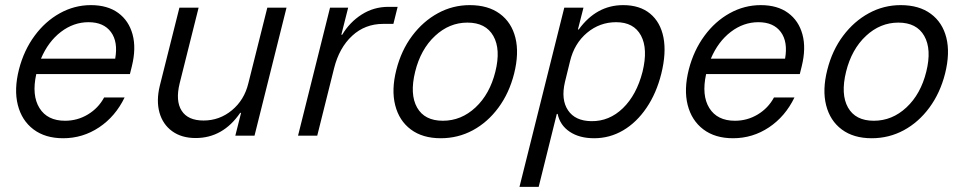

<svg xmlns="http://www.w3.org/2000/svg" viewBox="-20 -530 3765 750"><path d="M226.7 10Q156.7 10 110.8 -24.6Q65 -59.2 49.6 -120Q34.2 -180.8 54.2 -259.2Q73.3 -333.3 115 -390Q156.7 -446.7 213.8 -478.3Q270.8 -510 335 -510Q400 -510 441.7 -479.6Q483.3 -449.2 497.9 -395.4Q512.5 -341.7 495 -270.8L487.5 -240.8H121.7Q103.3 -157.5 134.2 -107.9Q165 -58.3 234.2 -58.3Q282.5 -58.3 323.3 -82.9Q364.2 -107.5 386.7 -149.2H466.7Q430.8 -75 367.1 -32.5Q303.3 10 226.7 10ZM140 -300.8H430Q441.7 -366.7 413.3 -405Q385 -443.3 325.8 -443.3Q267.5 -443.3 217.9 -405.4Q168.3 -367.5 140 -300.8Z M744.2 9.2Q689.2 9.2 652.5 -17.5Q615.8 -44.2 602.9 -90.4Q590 -136.7 604.2 -195L680.8 -500H755.8L681.7 -204.2Q665 -135.8 689.6 -97.5Q714.2 -59.2 775 -59.2Q837.5 -59.2 885.8 -99.2Q934.2 -139.2 950 -204.2L1024.2 -500H1099.2L974.2 0H899.2L921.7 -89.2H918.3Q850.8 9.2 744.2 9.2Z M1144.2 0 1269.2 -500H1340L1313.3 -394.2H1316.7Q1345.8 -443.3 1392.9 -473.3Q1440 -503.3 1497.5 -503.3H1533.3L1516.7 -436.7H1476.7Q1405.8 -436.7 1355.4 -390Q1305 -343.3 1285 -263.3L1219.2 0Z M1701.7 10Q1630.8 10 1585 -24.2Q1539.2 -58.3 1523.8 -118.8Q1508.3 -179.2 1528.3 -257.5Q1547.5 -333.3 1590 -390Q1632.5 -446.7 1690.4 -478.3Q1748.3 -510 1815 -510Q1886.7 -510 1932.5 -476.2Q1978.3 -442.5 1993.3 -382.5Q2008.3 -322.5 1988.3 -242.5Q1969.2 -166.7 1927.1 -109.6Q1885 -52.5 1827.1 -21.2Q1769.2 10 1701.7 10ZM1710 -58.3Q1781.7 -58.3 1837.5 -110.4Q1893.3 -162.5 1915 -250Q1936.7 -337.5 1907.1 -389.6Q1877.5 -441.7 1805.8 -441.7Q1735 -441.7 1679.2 -389.6Q1623.3 -337.5 1601.7 -250Q1580 -161.7 1609.2 -110Q1638.3 -58.3 1710 -58.3Z M2009.2 200 2184.2 -500H2259.2L2237.5 -415H2240.8Q2310 -510 2414.2 -510Q2479.2 -510 2519.6 -476.7Q2560 -443.3 2571.7 -383.3Q2583.3 -323.3 2563.3 -242.5Q2544.2 -165.8 2505.4 -108.8Q2466.7 -51.7 2414.2 -20.8Q2361.7 10 2300.8 10Q2243.3 10 2205.4 -15.4Q2167.5 -40.8 2158.3 -85H2155L2084.2 200ZM2290 -56.7Q2360 -55.8 2413.3 -107.5Q2466.7 -159.2 2490 -250Q2511.7 -339.2 2483.8 -391.2Q2455.8 -443.3 2386.7 -443.3Q2322.5 -443.3 2272.9 -401.7Q2223.3 -360 2206.7 -290.8L2186.7 -209.2Q2170.8 -140.8 2198.8 -99.2Q2226.7 -57.5 2290 -56.7Z M2843.3 10Q2773.3 10 2727.5 -24.6Q2681.7 -59.2 2666.2 -120Q2650.8 -180.8 2670.8 -259.2Q2690 -333.3 2731.7 -390Q2773.3 -446.7 2830.4 -478.3Q2887.5 -510 2951.7 -510Q3016.7 -510 3058.3 -479.6Q3100 -449.2 3114.6 -395.4Q3129.2 -341.7 3111.7 -270.8L3104.2 -240.8H2738.3Q2720 -157.5 2750.8 -107.9Q2781.7 -58.3 2850.8 -58.3Q2899.2 -58.3 2940 -82.9Q2980.8 -107.5 3003.3 -149.2H3083.3Q3047.5 -75 2983.8 -32.5Q2920 10 2843.3 10ZM2756.7 -300.8H3046.7Q3058.3 -366.7 3030 -405Q3001.7 -443.3 2942.5 -443.3Q2884.2 -443.3 2834.6 -405.4Q2785 -367.5 2756.7 -300.8Z M3385 10Q3314.2 10 3268.3 -24.2Q3222.5 -58.3 3207.1 -118.8Q3191.7 -179.2 3211.7 -257.5Q3230.8 -333.3 3273.3 -390Q3315.8 -446.7 3373.8 -478.3Q3431.7 -510 3498.3 -510Q3570 -510 3615.8 -476.2Q3661.7 -442.5 3676.7 -382.5Q3691.7 -322.5 3671.7 -242.5Q3652.5 -166.7 3610.4 -109.6Q3568.3 -52.5 3510.4 -21.2Q3452.5 10 3385 10ZM3393.3 -58.3Q3465 -58.3 3520.8 -110.4Q3576.7 -162.5 3598.3 -250Q3620 -337.5 3590.4 -389.6Q3560.8 -441.7 3489.2 -441.7Q3418.3 -441.7 3362.5 -389.6Q3306.7 -337.5 3285 -250Q3263.3 -161.7 3292.5 -110Q3321.7 -58.3 3393.3 -58.3Z"/></svg>

Font: Funnel Sans Light
Style: Italic
Weight: 300
Italic angle: -14.036°
Designer: NORD ID, Kristian Moeller
Foundry: Dicotype
Version: Version 1.000